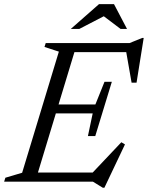

<svg xmlns="http://www.w3.org/2000/svg" viewBox="-37 -878 714 928"><path d="M247.5 -628.5 178 -651 184 -670H336L133 0H-17L-11 -19L70 -43ZM571.5 -635.5 592 -626H275L289.5 -670H589.5L650 -694.5H657.5L623 -478.5H599ZM460 29.5 412 0H84.5L99 -44H441L401.5 -34L549.5 -190.5L567 -180L467.5 29.5ZM423.5 -220.5H388L411 -330H185.5L198.5 -373H424L468 -482.5H503.5L463.5 -351.5ZM305 -738 441.5 -858H514L577 -738H546L460 -803H471.5L346 -738Z"/></svg>

Font: Newsreader 16pt
Style: Italic
Weight: 400
Italic angle: -17°
Designer: Hugues Gentile
Foundry: Production Type
Version: Version 1.003